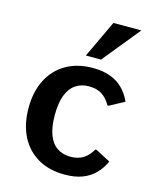

<svg xmlns="http://www.w3.org/2000/svg" viewBox="-118 -863 778 955"><g transform="rotate(15 271.5 -386.0)"><path d="M305.7 9.8Q226.6 9.8 168.7 -23.7Q110.8 -57.1 79.3 -118.9Q47.9 -180.7 47.9 -264.6Q47.9 -349.1 79.6 -410.6Q111.3 -472.2 169.4 -505.6Q227.5 -539.1 306.6 -539.1Q360.8 -539.1 399.4 -523.9Q438 -508.8 463.9 -481.7Q489.7 -454.6 505.9 -418.9L430.2 -377.9H423.8Q404.8 -411.6 378.2 -428.7Q351.6 -445.8 311.5 -445.8Q272 -445.8 242.9 -426.3Q213.9 -406.7 198.5 -366.7Q183.1 -326.7 183.1 -264.6Q183.1 -202.6 198.2 -162.6Q213.4 -122.6 241.9 -103.3Q270.5 -84 310.5 -83.5Q350.6 -83.5 377.2 -100.3Q403.8 -117.2 422.4 -150.4H428.7L504.9 -110.4Q488.8 -74.7 462.9 -47.6Q437 -20.5 398.7 -5.4Q360.4 9.8 305.7 9.8ZM255.9 -589.8 346.2 -781.7H490.2L334 -589.8Z"/></g></svg>

Font: Comme SemiBold
Style: Regular
Weight: 600
Version: Version 1.000;gftools[0.9.27]